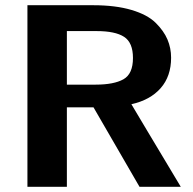

<svg xmlns="http://www.w3.org/2000/svg" viewBox="-20 -715 740 735"><path d="M85 0V-695H337Q422 -695 483 -677Q544 -659 575.5 -628Q607 -597 621 -564Q635 -531 635 -494Q635 -423 595 -377.5Q555 -332 483 -316Q503 -282 542 -217Q581 -152 613 -98.5Q645 -45 672 0H514L338 -304H236V0ZM236 -391H346Q416 -391 452.5 -411.5Q489 -432 489 -493Q489 -552 455 -574Q421 -596 350 -596H236Z"/></svg>

Font: Coval
Style: Heavy
Weight: 900
Foundry: Context Ltd
Version: Version 001.000